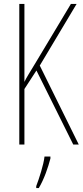

<svg xmlns="http://www.w3.org/2000/svg" viewBox="-20 -734 420 975"><path d="M380 0 182 -401 369 -714H340L160 -414C132 -368 112 -336 104 -318V-714H78V0H104V-282L165 -376L352 0ZM236 71V61H206C202 101 178 175 164 211V221H177C204 176 224 117 236 71Z"/></svg>

Font: Noto Sans Myanmar ExtraCondensed Thin
Style: Regular
Weight: 100
Width: 2
Designer: Monotype Design Team
Foundry: Monotype Imaging Inc.
Version: Version 2.107